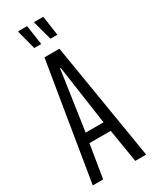

<svg xmlns="http://www.w3.org/2000/svg" viewBox="-222 -924 783 978"><g transform="rotate(-30 169.5 -435.0)"><path d="M12 0 125 -688H213L326 0H262L230 -195H105L73 0ZM115 -251H220L170 -600H166ZM144 -755H104L75 -865V-870H128L144 -760ZM239 -755H199L169 -865V-870H223L239 -760Z"/></g></svg>

Font: Saira Ultra Condensed
Style: Regular
Weight: 400
Width: 1
Designer: Hector Gatti with collaboration of the Omnibus-Type team
Foundry: Omnibus-Type
Version: Version 1.001; ttfautohint (v1.8)